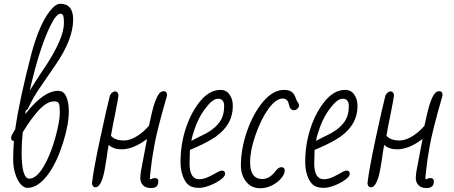

<svg xmlns="http://www.w3.org/2000/svg" viewBox="-20 -989 2412 1021"><path d="M50 -141Q50 -189 54 -239Q39 -241 39 -256Q39 -259 41 -267L61 -302Q83 -458 149 -711Q196 -881 260 -947Q281 -969 300 -969Q369 -969 369 -885Q369 -780 276 -645Q250 -606 204 -540Q156 -472 131 -416Q126 -405 117 -401L114 -382Q211 -506 289 -506Q320 -506 333 -473.5Q346 -441 346 -398Q346 -328 315.5 -230.5Q285 -133 241 -69Q185 10 126 10Q106 10 88.5 -11Q71 -32 60.5 -67Q50 -102 50 -141ZM174 -564Q202 -606 212 -622L229 -647Q320 -789 320 -866Q320 -891 317 -903Q314 -916 302 -916Q280 -916 250 -856Q191 -739 138 -507ZM274 -256Q298 -345 298 -386Q298 -430 293 -439Q288 -450 268 -450Q232 -450 191.5 -408.5Q151 -367 101 -286Q95 -229 95 -180Q95 -39 136 -39Q173 -39 210.5 -101Q248 -163 274 -256Z M726 -43Q726 -68 739 -129L762 -250Q689 -195 627 -195Q582 -195 558 -219Q556 -209 554.5 -199Q553 -189 551 -179Q547 -146 541 -112Q523 7 487 7Q472 7 469 -14Q478 -92 513.5 -256.5Q549 -421 564 -479Q567 -489 575.5 -496Q584 -503 593 -503Q605 -503 610 -486Q610 -470 592 -382Q578 -315 570 -267Q592 -242 639 -242Q685 -242 740 -288Q757 -303 772 -320L787 -387Q804 -460 824 -488Q834 -504 851 -504Q868 -504 868 -485V-480Q813 -291 799 -206Q786 -133 782 -91Q779 -58 778 -55L777 -42Q777 -36 782 -36Q786 -36 789 -39Q794 -42 805 -42Q822 -42 822 -24Q822 11 783 11Q755 11 740.5 -4Q726 -19 726 -43Z M961 -33Q940 -72 940 -127Q940 -223 969 -309.5Q998 -396 1048 -455Q1096 -511 1153 -511Q1183 -511 1200.5 -486.5Q1218 -462 1218 -427Q1218 -366 1186.5 -321Q1155 -276 1102 -246Q1056 -219 990 -192L988 -120Q988 -36 1039 -36Q1062 -36 1087 -47.5Q1112 -59 1139 -75Q1152 -82 1160 -82Q1177 -82 1177 -64Q1177 -51 1152.5 -33Q1128 -15 1095 -2.5Q1062 10 1040 10Q1008 10 990 -0.5Q972 -11 961 -33ZM1038 -261Q1052 -267 1078 -281Q1125 -307 1148.5 -341Q1172 -375 1172 -425Q1172 -464 1139 -464Q1110 -464 1071 -411Q1030 -358 1005 -272Q998 -248 998 -240Q1007 -245 1038 -261Z M1261 -109Q1261 -197 1293.5 -291Q1326 -385 1379 -448Q1432 -511 1491 -511Q1534 -511 1547 -480Q1550 -475 1552 -469.5Q1554 -464 1556 -459Q1561 -445 1566 -443Q1570 -433 1570 -428Q1570 -419 1561.5 -411Q1553 -403 1543 -403Q1522 -403 1516 -434Q1510 -465 1483 -465Q1447 -465 1407 -409.5Q1367 -354 1338 -269Q1310 -189 1310 -126Q1310 -37 1375 -37Q1408 -37 1436 -68Q1439 -72 1447 -81.5Q1455 -91 1462 -95.5Q1469 -100 1475 -100Q1494 -100 1494 -83Q1494 -63 1475 -40.5Q1456 -18 1426 -3Q1396 12 1364 12Q1316 12 1288.5 -23.5Q1261 -59 1261 -109Z M1624 -33Q1603 -72 1603 -127Q1603 -223 1632 -309.5Q1661 -396 1711 -455Q1759 -511 1816 -511Q1846 -511 1863.5 -486.5Q1881 -462 1881 -427Q1881 -366 1849.5 -321Q1818 -276 1765 -246Q1719 -219 1653 -192L1651 -120Q1651 -36 1702 -36Q1725 -36 1750 -47.5Q1775 -59 1802 -75Q1815 -82 1823 -82Q1840 -82 1840 -64Q1840 -51 1815.5 -33Q1791 -15 1758 -2.5Q1725 10 1703 10Q1671 10 1653 -0.5Q1635 -11 1624 -33ZM1701 -261Q1715 -267 1741 -281Q1788 -307 1811.5 -341Q1835 -375 1835 -425Q1835 -464 1802 -464Q1773 -464 1734 -411Q1693 -358 1668 -272Q1661 -248 1661 -240Q1670 -245 1701 -261Z M2191 -43Q2191 -68 2204 -129L2227 -250Q2154 -195 2092 -195Q2047 -195 2023 -219Q2021 -209 2019.5 -199Q2018 -189 2016 -179Q2012 -146 2006 -112Q1988 7 1952 7Q1937 7 1934 -14Q1943 -92 1978.5 -256.5Q2014 -421 2029 -479Q2032 -489 2040.5 -496Q2049 -503 2058 -503Q2070 -503 2075 -486Q2075 -470 2057 -382Q2043 -315 2035 -267Q2057 -242 2104 -242Q2150 -242 2205 -288Q2222 -303 2237 -320L2252 -387Q2269 -460 2289 -488Q2299 -504 2316 -504Q2333 -504 2333 -485V-480Q2278 -291 2264 -206Q2251 -133 2247 -91Q2244 -58 2243 -55L2242 -42Q2242 -36 2247 -36Q2251 -36 2254 -39Q2259 -42 2270 -42Q2287 -42 2287 -24Q2287 11 2248 11Q2220 11 2205.5 -4Q2191 -19 2191 -43Z"/></svg>

Font: Bad Script
Style: Regular
Weight: 400
Italic angle: -10°
Designer: Roman Shchyukin (Gaslight Type Foundry), Cyreal (Charset Expansion)
Foundry: Gaslight
Version: Version 2.000